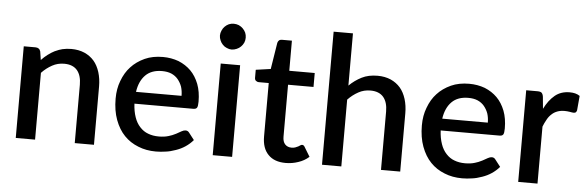

<svg xmlns="http://www.w3.org/2000/svg" viewBox="-48 -898 3260 1064"><g transform="rotate(5 1582.0 -366.0)"><path d="M158.7 -489.3 166 -442.4Q183.1 -460.4 200.7 -473.6Q222.7 -489.7 237.8 -497.1Q263.2 -508.8 280.3 -512.7Q304.2 -518.1 329.6 -518.1Q370.6 -518.1 403.3 -503.9Q435.1 -489.7 457 -464.4Q477.5 -440.4 489.3 -403.3Q500.5 -366.7 500.5 -324.7V0H393.6V-324.7Q393.6 -376 370.1 -404.3Q345.7 -433.1 297.4 -433.1Q261.2 -433.1 231 -416.5Q198.7 -398.9 172.9 -371.6V0H65.4V-509.8H130.4Q152.8 -509.8 158.7 -489.3Z M707 -312.5H960.4Q960.4 -339.4 953.1 -362.8Q945.3 -384.8 930.2 -403.3Q915.5 -420.9 893.1 -430.7Q871.1 -439.9 841.3 -439.9Q782.7 -439.9 749.5 -406.7Q715.8 -373 707 -312.5ZM1031.7 -246.6H704.1Q706.1 -204.6 717.8 -171.4Q728.5 -140.1 748.5 -118.7Q768.6 -96.7 794.4 -87.4Q820.8 -77.1 854 -77.1Q885.3 -77.1 908.7 -84.5Q926.8 -89.4 948.7 -100.6Q960 -106 977.5 -116.7Q989.7 -123.5 999.5 -123.5Q1012.2 -123.5 1019.5 -113.3L1049.8 -74.2Q1031.7 -52.7 1006.8 -36.1Q984.4 -21 956.1 -11.2Q924.8 0 900.4 2.9Q872.1 7.3 845.2 7.3Q791 7.3 747.1 -10.7Q700.7 -28.8 668.5 -62.5Q636.2 -95.7 616.7 -147.9Q597.7 -199.2 597.7 -265.6Q597.7 -320.3 614.7 -364.3Q632.3 -412.1 662.6 -444.3Q692.9 -477.5 738.8 -498.5Q782.2 -518.1 839.4 -518.1Q885.7 -518.1 926.8 -502.9Q967.3 -486.3 995.6 -458Q1023.9 -429.7 1041 -386.2Q1057.1 -343.8 1057.1 -288.6Q1057.1 -263.2 1051.8 -254.9Q1046.4 -246.6 1031.7 -246.6Z M1161.1 -509.8H1269V0H1161.1ZM1286.6 -664.1Q1286.6 -649.9 1281.2 -636.7Q1275.4 -624 1265.1 -613.8Q1255.4 -604 1242.2 -598.6Q1228 -592.3 1213.9 -592.3Q1200.7 -592.3 1187 -598.6Q1174.3 -603.5 1164.6 -613.8Q1154.8 -623.5 1149.4 -636.7Q1143.1 -650.4 1143.1 -664.1Q1143.1 -678.2 1149.4 -691.9Q1154.8 -705.1 1164.6 -714.8Q1174.3 -724.6 1187 -730.5Q1200.2 -735.8 1213.9 -735.8Q1228.5 -735.8 1242.2 -730.5Q1255.9 -724.1 1265.1 -714.8Q1275.4 -704.6 1281.2 -691.9Q1286.6 -678.7 1286.6 -664.1Z M1567.4 7.8Q1503.4 7.8 1469.7 -27.8Q1435.5 -62.5 1435.5 -128.4V-425.3H1379.4Q1371.1 -425.3 1363.8 -431.6Q1357.4 -436.5 1357.4 -448.7V-492.2L1439.9 -503.9L1463.4 -651.4Q1465.8 -660.6 1471.7 -665.5Q1477.1 -670.4 1487.8 -670.4H1543V-502.9H1684.6V-425.3H1543V-136.2Q1543 -108.4 1556.2 -94.2Q1569.8 -79.6 1592.3 -79.6Q1605.5 -79.6 1613.8 -83Q1622.1 -85.9 1629.4 -89.8Q1636.2 -93.8 1641.1 -97.2Q1645.5 -100.1 1649.9 -100.1Q1659.2 -100.1 1664.6 -89.8L1696.3 -37.6Q1670.4 -14.6 1637.2 -3.9Q1603.5 7.8 1567.4 7.8Z M1876.5 -740.2V-449.7Q1907.2 -480 1945.8 -499.5Q1982.4 -518.1 2033.2 -518.1Q2074.2 -518.1 2106.9 -503.9Q2138.7 -489.7 2160.6 -464.4Q2181.2 -440.4 2192.9 -403.3Q2204.1 -366.7 2204.1 -324.7V0H2097.2V-324.7Q2097.2 -376 2073.7 -404.3Q2049.3 -433.1 2001 -433.1Q1964.8 -433.1 1934.6 -416.5Q1902.3 -398.9 1876.5 -371.6V0H1769V-740.2Z M2410.6 -312.5H2664.1Q2664.1 -339.4 2656.7 -362.8Q2648.9 -384.8 2633.8 -403.3Q2619.1 -420.9 2596.7 -430.7Q2574.7 -439.9 2544.9 -439.9Q2486.3 -439.9 2453.1 -406.7Q2419.4 -373 2410.6 -312.5ZM2735.4 -246.6H2407.7Q2409.7 -204.6 2421.4 -171.4Q2432.1 -140.1 2452.1 -118.7Q2472.2 -96.7 2498 -87.4Q2524.4 -77.1 2557.6 -77.1Q2588.9 -77.1 2612.3 -84.5Q2630.4 -89.4 2652.3 -100.6Q2663.6 -106 2681.2 -116.7Q2693.4 -123.5 2703.1 -123.5Q2715.8 -123.5 2723.1 -113.3L2753.4 -74.2Q2735.4 -52.7 2710.4 -36.1Q2688 -21 2659.7 -11.2Q2628.4 0 2604 2.9Q2575.7 7.3 2548.8 7.3Q2494.6 7.3 2450.7 -10.7Q2404.3 -28.8 2372.1 -62.5Q2339.8 -95.7 2320.3 -147.9Q2301.3 -199.2 2301.3 -265.6Q2301.3 -320.3 2318.4 -364.3Q2335.9 -412.1 2366.2 -444.3Q2396.5 -477.5 2442.4 -498.5Q2485.8 -518.1 2543 -518.1Q2589.4 -518.1 2630.4 -502.9Q2670.9 -486.3 2699.2 -458Q2727.5 -429.7 2744.6 -386.2Q2760.7 -343.8 2760.7 -288.6Q2760.7 -263.2 2755.4 -254.9Q2750 -246.6 2735.4 -246.6Z M2955.6 -481.9 2961.9 -415.5Q2985.8 -463.9 3020 -492.2Q3053.2 -519.5 3101.6 -519.5Q3119.1 -519.5 3132.3 -516.1Q3146 -512.7 3158.2 -504.4L3150.9 -423.3Q3148.4 -415 3145 -412.1Q3141.1 -408.7 3133.3 -408.7Q3126 -408.7 3111.8 -411.6Q3096.2 -414.1 3082.5 -414.1Q3060.1 -414.1 3043 -407.7Q3024.4 -400.9 3011.7 -388.7Q2997.1 -376 2987.3 -357.9Q2974.6 -335.4 2967.8 -316.9V0H2860.4V-509.8H2922.9Q2939.5 -509.8 2946.3 -503.9Q2953.6 -496.6 2955.6 -481.9Z"/></g></svg>

Font: Lato-SemiBold
Style: Regular
Weight: 500
Designer: Lukasz Dziedzic with Adam Twardoch and Botio Nikoltchev
Foundry: tyPoland Lukasz Dziedzic
Version: ""